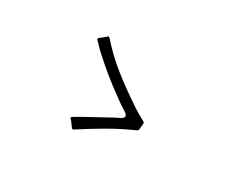

<svg xmlns="http://www.w3.org/2000/svg" viewBox="-88 -873 1175 995"><g transform="rotate(30 500.0 -375.5)"><path d="M396 -125 374 -155 367 -162Q360 -169 368 -174Q378 -180 389 -186.5Q400 -193 414 -201L560 -281L592 -297Q606 -305 606.5 -314.5Q607 -324 593 -333Q564 -351 532 -374Q500 -397 468 -421.5Q436 -446 406 -471Q376 -496 350 -520Q330 -537 313.5 -553.5Q297 -570 283 -585Q277 -591 284 -598L313 -621L319 -627Q325 -633 332 -626Q392 -557 465 -499Q538 -441 614 -391Q638 -374 659.5 -361.5Q681 -349 700 -339Q706 -335 706 -329L703 -300V-293Q701 -287 696 -283Q621 -250 550 -209Q479 -168 410 -123Q402 -117 396 -125Z"/></g></svg>

Font: Higure Gothic
Style: Regular
Weight: 400
Designer: Yoshimichi Ohira
Foundry: Positype
Version: Version 1.000